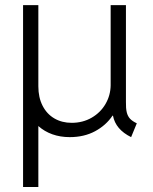

<svg xmlns="http://www.w3.org/2000/svg" viewBox="-20 -535 605 760"><path d="M71.3 -514.6H131.8V-193.4Q131.8 -148.9 148.7 -116.2Q165.5 -83.5 195.3 -66.2Q225.1 -48.8 263.7 -48.8Q307.6 -48.8 342.8 -69.1Q377.9 -89.4 397.7 -123.5Q417.5 -157.7 418 -197.3V-514.6H478.5V-131.8Q478 -106 481.7 -90.6Q485.4 -75.2 494.6 -65.2Q503.9 -55.2 521.5 -46.9L499 7.8Q437.5 -22.5 427.2 -77.1H425.3Q399.9 -39.1 356.4 -15.6Q313 7.8 255.9 7.8Q218.8 7.8 187.3 -3.4Q155.8 -14.6 131.8 -36.1V205.1H71.3Z"/></svg>

Font: Reddit Sans Fudge Light
Style: Regular
Weight: 300
Designer: Stephen Hutchings
Foundry: Reddit
Version: Version 1.013